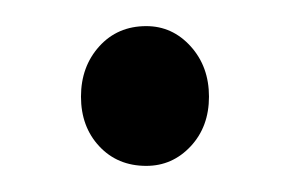

<svg xmlns="http://www.w3.org/2000/svg" viewBox="-20 -404 222 147"><path d="M42 -330Q42 -353 56 -368.5Q70 -384 92 -384Q112 -384 126 -368.5Q140 -353 140 -330Q140 -307 126 -292Q112 -277 92 -277Q70 -277 56 -292Q42 -307 42 -330Z"/></svg>

Font: Mukta Vaani Light
Style: Regular
Weight: 300
Designer: Noopur Datye, Girish Dalvi, Yashodeep Gholap, Pallavi Karambelkar
Foundry: Ek Type
Version: Version 2.538;PS 1.000;hotconv 16.6.51;makeotf.lib2.5.65220;